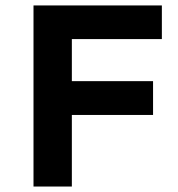

<svg xmlns="http://www.w3.org/2000/svg" viewBox="-20 -682 651 702"><path d="M102.5 -662.1H571.8V-539.1H242.7V-385.3H539.6V-261.7H242.7V0H102.5Z"/></svg>

Font: PT Astra Sans
Style: Bold
Weight: 700
Designer: A.Korolkova, I. Chaeva
Foundry: ParaType Ltd
Version: Version 1.001; ttfautohint (v1.6)